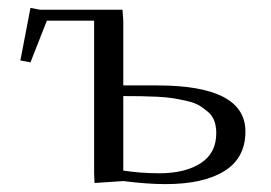

<svg xmlns="http://www.w3.org/2000/svg" viewBox="-20 -464 695 492"><path d="M32.2 -309.1 58.1 -443.8 83 -439H293.9L295.9 -411.1V-245.1H382.8Q608.9 -245.1 608.9 -127Q608.9 -59.1 554.9 -25.6Q501 7.8 403.8 7.8Q358.4 7.8 295.9 0L222.2 4.9L221.2 -20V-411.1H100.1L58.1 -304.2ZM295.9 -26.9Q340.8 -20 388.2 -20Q454.1 -20 494.1 -45.7Q534.2 -71.3 534.2 -123Q534.2 -140.1 529.3 -153.8Q524.4 -167.5 513.4 -177Q502.4 -186.5 490.7 -193.6Q479 -200.7 459.5 -205.1Q439.9 -209.5 424.1 -212.2Q408.2 -214.8 383.1 -216.1Q357.9 -217.3 340.8 -217.5Q323.7 -217.8 295.9 -217.8Z"/></svg>

Font: Dehuti
Style: Book
Weight: 400
Version: Version 1.2